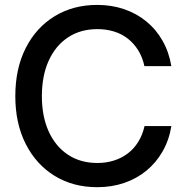

<svg xmlns="http://www.w3.org/2000/svg" viewBox="-20 -759 766 790"><path d="M379.9 11.2Q280.8 11.2 204.8 -35.4Q128.9 -82 85.9 -166.5Q43 -251 43 -363.3Q43 -476.6 85.7 -561Q128.4 -645.5 204.6 -692.1Q280.8 -738.8 379.9 -738.8Q439 -738.8 490.2 -721.4Q541.5 -704.1 582 -670.9Q622.6 -637.7 648.9 -591.3Q675.3 -544.9 685.1 -486.8H574.2Q566.4 -523.4 548.8 -551.8Q531.2 -580.1 506.1 -599.9Q481 -619.6 449 -629.4Q417 -639.2 380.9 -639.2Q311 -639.2 259.8 -605.2Q208.5 -571.3 180.4 -509.3Q152.3 -447.3 152.3 -363.3Q152.3 -279.8 180.4 -218Q208.5 -156.2 259.8 -122.3Q311 -88.4 380.9 -88.4Q417 -88.4 448.7 -98.4Q480.5 -108.4 505.9 -127.7Q531.2 -147 548.8 -175.3Q566.4 -203.6 574.7 -240.2H685.1Q675.8 -183.1 649.4 -136.7Q623 -90.3 582.8 -57.1Q542.5 -23.9 491 -6.3Q439.5 11.2 379.9 11.2Z"/></svg>

Font: Inter 28pt Medium
Style: Regular
Weight: 500
Designer: Rasmus Andersson
Foundry: rsms
Version: Version 4.001;git-66647c0bb